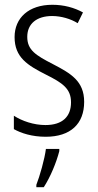

<svg xmlns="http://www.w3.org/2000/svg" viewBox="-20 -562 408 803"><path d="M332 -136C332 -223 276 -255 201 -294C129 -331 94 -353 94 -408C94 -463 134 -495 198 -495C236 -495 276 -483 305 -465L327 -510C291 -530 247 -542 199 -542C100 -542 41 -487 41 -407C41 -322 95 -289 172 -250C242 -215 277 -191 277 -134C277 -75 242 -39 170 -39C121 -39 72 -56 38 -78V-22C68 -5 114 10 171 10C275 10 332 -44 332 -136ZM228 70V61H172C167 102 146 176 132 211V221H163C191 178 216 117 228 70Z"/></svg>

Font: Noto Sans Myanmar Condensed Light
Style: Regular
Weight: 300
Width: 3
Designer: Monotype Design Team
Foundry: Monotype Imaging Inc.
Version: Version 2.107